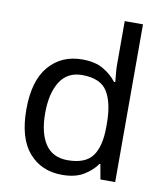

<svg xmlns="http://www.w3.org/2000/svg" viewBox="-85 -831 786 911"><g transform="rotate(10 307.5 -375.0)"><path d="M275 10Q175 10 115 -59.5Q55 -129 55 -267Q55 -405 115.5 -475.5Q176 -546 276 -546Q338 -546 377.5 -523Q417 -500 442 -467H448Q447 -480 444.5 -505.5Q442 -531 442 -546V-760H530V0H459L446 -72H442Q418 -38 378 -14Q338 10 275 10ZM289 -63Q374 -63 408.5 -109.5Q443 -156 443 -250V-266Q443 -366 410 -419.5Q377 -473 288 -473Q217 -473 181.5 -416.5Q146 -360 146 -265Q146 -169 181.5 -116Q217 -63 289 -63Z"/></g></svg>

Font: Noto Sans Mende Kikakui
Style: Regular
Weight: 400
Designer: Monotype Design Team
Foundry: Monotype Imaging Inc.
Version: Version 2.003; ttfautohint (v1.8.4.7-5d5b)